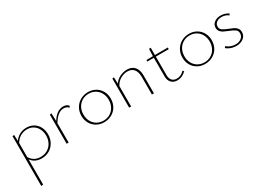

<svg xmlns="http://www.w3.org/2000/svg" viewBox="-12 -1265 3194 2322"><g transform="rotate(-30 1585.5 -104.5)"><path d="M474 -211Q474 -150 447 -101Q420 -52 372 -24Q324 4 265 4Q169 4 118 -66V286L90 289V-406L114 -410L117 -325Q182 -412 285 -412Q341 -412 384 -386Q427 -360 450.5 -314.5Q474 -269 474 -211ZM446 -210Q446 -262 425.5 -303Q405 -344 367.5 -367.5Q330 -391 281 -391Q233 -391 191 -368Q149 -345 118 -295V-98Q166 -18 263 -18Q315 -18 357 -42.5Q399 -67 422.5 -111Q446 -155 446 -210Z M873 -380 860 -359Q835 -389 792 -389Q709 -389 639 -271V0H611V-406L635 -410L639 -301Q672 -355 712 -383.5Q752 -412 798 -412Q846 -412 873 -380Z M934 -201Q934 -261 961.5 -309Q989 -357 1037.5 -384.5Q1086 -412 1146 -412Q1203 -412 1249 -385.5Q1295 -359 1321 -312.5Q1347 -266 1347 -208Q1347 -147 1320 -99Q1293 -51 1244.5 -24Q1196 3 1136 3Q1079 3 1032.5 -23.5Q986 -50 960 -96.5Q934 -143 934 -201ZM1318 -206Q1318 -259 1295.5 -301.5Q1273 -344 1233 -367.5Q1193 -391 1143 -391Q1091 -391 1050 -366.5Q1009 -342 986 -299.5Q963 -257 963 -203Q963 -150 985.5 -107.5Q1008 -65 1048.5 -41.5Q1089 -18 1139 -18Q1191 -18 1232 -42.5Q1273 -67 1295.5 -110Q1318 -153 1318 -206Z M1830 -253V0H1802V-247Q1802 -316 1771 -353Q1740 -390 1682 -390Q1634 -390 1586.5 -363.5Q1539 -337 1512 -285V0H1484V-406L1508 -410L1511 -320Q1542 -366 1591.5 -389Q1641 -412 1690 -412Q1756 -412 1793 -370Q1830 -328 1830 -253Z M2281 -49Q2225 7 2157 7Q2105 7 2074.5 -25Q2044 -57 2044 -111V-373H1952L1954 -394L2044 -395L2048 -495L2072 -498V-395L2253 -396L2252 -373H2072V-115Q2072 -67 2095.5 -41Q2119 -15 2162 -15Q2220 -15 2266 -64Z M2344 -201Q2344 -261 2371.5 -309Q2399 -357 2447.5 -384.5Q2496 -412 2556 -412Q2613 -412 2659 -385.5Q2705 -359 2731 -312.5Q2757 -266 2757 -208Q2757 -147 2730 -99Q2703 -51 2654.5 -24Q2606 3 2546 3Q2489 3 2442.5 -23.5Q2396 -50 2370 -96.5Q2344 -143 2344 -201ZM2728 -206Q2728 -259 2705.5 -301.5Q2683 -344 2643 -367.5Q2603 -391 2553 -391Q2501 -391 2460 -366.5Q2419 -342 2396 -299.5Q2373 -257 2373 -203Q2373 -150 2395.5 -107.5Q2418 -65 2458.5 -41.5Q2499 -18 2549 -18Q2601 -18 2642 -42.5Q2683 -67 2705.5 -110Q2728 -153 2728 -206Z M2846 -46 2863 -64Q2883 -43 2915.5 -30.5Q2948 -18 2984 -18Q3032 -18 3064 -43.5Q3096 -69 3096 -108Q3096 -144 3069 -163Q3042 -182 2989 -202Q2951 -217 2927.5 -229Q2904 -241 2888 -261.5Q2872 -282 2872 -312Q2872 -358 2908 -385Q2944 -412 2997 -412Q3027 -412 3055.5 -403Q3084 -394 3106 -378L3092 -359Q3074 -375 3049 -383Q3024 -391 2997 -391Q2955 -391 2927.5 -369.5Q2900 -348 2900 -314Q2900 -280 2925.5 -262Q2951 -244 3003 -224Q3042 -209 3066 -197Q3090 -185 3106.5 -163.5Q3123 -142 3123 -110Q3123 -60 3083.5 -28.5Q3044 3 2983 3Q2941 3 2905 -10.5Q2869 -24 2846 -46Z"/></g></svg>

Font: Ysabeau Extralight
Style: Regular
Weight: 200
Designer: Christian Thalmann (Catharsis Fonts)
Version: Version 0.003